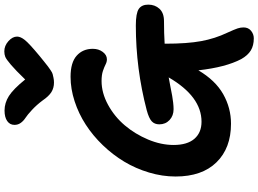

<svg xmlns="http://www.w3.org/2000/svg" viewBox="-168 -864 1156 859"><g transform="rotate(-90 409.5 -434.0)"><path d="M609.9 -992.2Q634.8 -992.2 655.3 -973.9Q675.8 -955.6 675.8 -935.1Q675.8 -919.4 660.6 -900.4Q645.5 -881.3 589.8 -835Q582 -828.6 564.5 -814.5Q546.9 -800.3 542.2 -796.9Q537.6 -793.5 525.9 -785.4Q514.2 -777.3 507.8 -775.9Q501.5 -774.4 491.5 -772.2Q481.4 -770 470.2 -770Q445.8 -770 427.2 -781.7Q408.7 -793.5 390.1 -820.8Q370.1 -847.7 347.7 -868.4Q325.2 -889.2 312 -897.7Q298.8 -906.2 289.8 -918.5Q280.8 -930.7 280.8 -946.8Q280.8 -967.3 297.9 -979.2Q314.9 -991.2 345.2 -991.2Q378.9 -991.2 409.9 -971.7Q440.9 -952.1 483.9 -898.9Q525.4 -941.9 549.8 -962.6Q574.2 -983.4 585 -987.8Q595.7 -992.2 609.9 -992.2ZM351.1 -234.9Q321.8 -234.9 302.5 -252.9Q283.2 -271 283.2 -298.8Q283.2 -319.8 296.6 -332.5Q310.1 -345.2 346.2 -355Q532.2 -403.8 725.1 -403.8Q780.3 -403.8 799.6 -390.6Q818.8 -377.4 818.8 -348.1Q818.8 -318.4 800.3 -298.1Q781.7 -277.8 745.1 -277.8Q690.4 -277.8 644 -274.9V-272Q644 -173.8 655.5 -111.6Q667 -49.3 692.9 4.9Q708 38.1 712.4 51.3Q716.8 64.5 716.8 78.1Q716.8 99.6 701.7 111.8Q686.5 124 668 124Q635.7 124 613.8 110.6Q591.8 97.2 575.2 67.9Q538.6 -1.5 524.9 -124Q480 -47.9 418.2 -12.9Q356.4 22 286.1 22Q176.8 22 113.3 -43Q49.8 -107.9 49.8 -226.1Q49.8 -285.2 67.6 -344.7Q85.4 -404.3 116.2 -455.6Q147 -506.8 189.9 -551.5Q232.9 -596.2 282 -627.9Q331.1 -659.7 386.5 -677.7Q441.9 -695.8 496.1 -695.8Q559.6 -695.8 590.3 -668.5Q621.1 -641.1 621.1 -596.2Q621.1 -570.3 607.2 -551.8Q593.3 -533.2 574.2 -533.2Q562.5 -533.2 551.3 -539.1Q540 -544.9 522.2 -551Q504.4 -557.1 477.1 -557.1Q423.8 -557.1 370.6 -528.1Q317.4 -499 278.6 -453.1Q239.7 -407.2 215.3 -349.1Q190.9 -291 190.9 -234.9Q190.9 -173.8 218.5 -141.8Q246.1 -109.9 294.9 -109.9Q407.7 -109.9 493.2 -256.8Q476.6 -253.9 450.4 -248.8Q424.3 -243.7 410.9 -241.2Q397.5 -238.8 380.6 -236.8Q363.8 -234.9 351.1 -234.9Z"/></g></svg>

Font: Shantell Sans Irregular Bouncy
Style: Regular
Weight: 600
Designer: Stephen Nixon, Anya Danilova, Shantell Martin
Foundry: Arrow Type
Version: Version 1.006;[9816181b4]